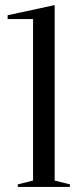

<svg xmlns="http://www.w3.org/2000/svg" viewBox="-20 -735 330 755"><path d="M195 -25 255 -10V0H50V-10L110 -25V-660H10V-675L195 -715Z"/></svg>

Font: Oranienbaum
Style: Regular
Weight: 400
Designer: Oleg Pospelov and Jovanny Lemonad
Foundry: Oleg Pospelov and jovanny Lemonad
Version: Version 1.001; ttfautohint (v0.91) -l 8 -r 50 -G 200 -x 0 -w